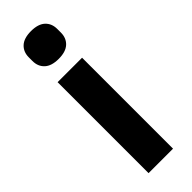

<svg xmlns="http://www.w3.org/2000/svg" viewBox="-262 -803 821 821"><g transform="rotate(-45 148.0 -392.5)"><path d="M62 -690V-712Q62 -745 83.5 -765Q105 -785 148 -785Q191 -785 212.5 -765Q234 -745 234 -712V-690Q234 -657 212.5 -637Q191 -617 148 -617Q105 -617 83.5 -637Q62 -657 62 -690ZM222 0H74V-550H222Z"/></g></svg>

Font: IBM Plex Sans JP
Style: Bold
Weight: 700
Designer: Mike Abbink; Paul van der Laan; Pieter van Rosmalen; Wujin Sim; Yejin Wi; Jinhee Kim; Boomi Park; Yona Kim; Kichan Ma
Foundry: Sandoll Inc.
Version: Version 1.001